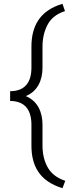

<svg xmlns="http://www.w3.org/2000/svg" viewBox="-20 -800 371 1017"><path d="M325.7 157.7C282.2 143.6 251.5 119.6 232.9 86.9C214.4 54.2 205.1 15.6 205.1 -28.8V-139.2C205.1 -207.5 178.7 -265.1 116.7 -291C178.7 -316.4 205.1 -374 205.1 -441.9V-552.7C205.1 -597.2 214.4 -636.2 232.4 -669.9C250.5 -703.6 280.8 -727.1 324.2 -741.2L311 -779.8C185.1 -742.7 146.5 -654.8 146.5 -552.7V-441.9C146.5 -365.7 113.3 -316.9 33.7 -316.9V-265.1C113.3 -265.1 146.5 -215.8 146.5 -139.2V-28.8C146.5 73.2 185.1 158.7 311 196.8Z"/></svg>

Font: Vazirmatn ExtraLight
Style: Regular
Weight: 200
Designer: Saber Rastikerdar
Foundry: Saber Rastikerdar
Version: Version 33.003